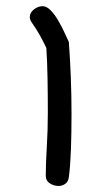

<svg xmlns="http://www.w3.org/2000/svg" viewBox="-20 -577 341 633"><path d="M85.9 -501Q78.1 -511.7 78.1 -520.5Q78.1 -535.2 91.8 -545.9Q105.5 -556.6 120.1 -556.6Q133.8 -556.6 147 -543Q160.2 -529.3 171.4 -510.3Q182.6 -491.2 191.9 -471.2Q201.2 -451.2 207 -438.5Q210.9 -385.7 213.4 -324.2Q215.8 -262.7 215.8 -201.2Q215.8 -139.6 213.9 -85Q211.9 -30.3 207 6.8Q205.1 22.5 194.8 29.3Q184.6 36.1 173.8 36.1Q157.2 36.1 144 27.3Q130.9 18.6 130.9 2.9Q130.9 -38.1 134.3 -92.8Q137.7 -147.5 137.7 -207Q137.7 -263.7 136.7 -319.3Q135.7 -375 132.8 -418.9Q124 -437.5 112.3 -459Q100.6 -480.5 85.9 -501Z"/></svg>

Font: Gamja Flower
Style: Regular
Weight: 400
Designer: YoonDesign Inc.
Foundry: YoonDesign Inc.
Version: Version 3.00;build 20171102